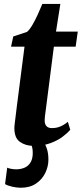

<svg xmlns="http://www.w3.org/2000/svg" viewBox="-20 -710 404 948"><path d="M208.5 -186.5Q206.5 -170.5 204.8 -158Q203 -145.5 201.8 -135.5Q200.5 -125.5 200.5 -116Q200.5 -97 209.5 -87.2Q218.5 -77.5 236 -77.5Q259 -77.5 278 -85.5Q297 -93.5 315 -108.5L327 -69Q313.5 -53.5 289.2 -35Q265 -16.5 229.2 -3.2Q193.5 10 143.5 10Q106.5 10 78.8 -9.2Q51 -28.5 51 -77Q51 -80 51.2 -85.5Q51.5 -91 53 -102.2Q54.5 -113.5 56.8 -133Q59 -152.5 63 -184L101 -479.5H34.5L45.5 -530L113.5 -552.5Q127 -564.5 140.8 -588.2Q154.5 -612 167 -639.5Q179.5 -667 189 -690.5H278L256.5 -554H364L353.5 -479.5H246ZM83 217Q63.5 217 41 212Q18.5 207 5 199L15.5 118Q21.5 121 34.5 123.5Q47.5 126 60 126Q82 126 100 118.5Q118 111 129 94.8Q140 78.5 141.5 53Q142.5 26 137 11.8Q131.5 -2.5 128.5 -14.5L162.5 -16.5L193 -14.5Q203 -0.5 211 22.8Q219 46 219 78.5Q219 111.5 203.8 143.5Q188.5 175.5 158 196.2Q127.5 217 83 217Z"/></svg>

Font: Merriweather 20pt ExtraBold
Style: Italic
Weight: 800
Italic angle: -7.8°
Version: Version 2.101